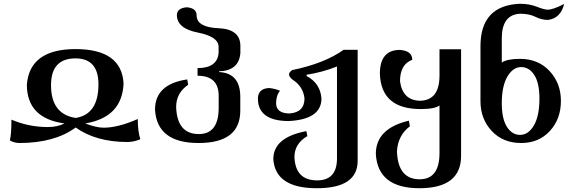

<svg xmlns="http://www.w3.org/2000/svg" viewBox="-20 -747 3040 1016"><path d="M81.5 9.8Q53.7 8.8 32.2 -3.9Q40.5 -37.6 40.5 -113.8Q132.8 -74.7 232.9 -74.7Q283.7 -74.7 321.3 -93.8Q122.1 -120.6 122.1 -299.3Q137.2 -486.8 378.9 -487.3Q624 -487.3 633.8 -305.2Q626.5 -126 431.2 -93.8Q489.3 -71.3 528.3 -71.3Q605 -71.3 709 -117.2Q709 -51.8 722.7 -10.3Q690.4 3.9 654.3 4.4Q487.8 4.4 380.4 -72.3Q269 9.8 81.5 9.8ZM380.4 -123Q501 -141.6 501 -300.8Q501 -438 379.4 -438Q250 -438 250 -296.4Q250 -142.6 380.4 -123Z M1030.8 9.8Q810.5 9.8 800.3 -167Q800.3 -301.8 970.7 -326.7L975.6 -298.3Q912.1 -255.4 912.1 -180.7Q917 -37.6 1032.2 -37.6Q1137.2 -37.6 1137.2 -176.8V-239.7Q1137.2 -346.2 1025.4 -346.2V-386.7Q1130.4 -386.7 1136.7 -467.3V-499Q1136.7 -553.2 1026.9 -574.7Q917 -596.2 916 -666Q916 -704.1 968.3 -708.5Q1020.5 -704.1 1020.5 -666Q1020.5 -602.5 1136.2 -597.7Q1252 -592.8 1252 -503.9V-466.3Q1244.6 -373 1139.2 -369.6V-365.7Q1251.5 -360.4 1251.5 -234.4V-161.6Q1251.5 9.8 1030.8 9.8Z M1656.7 249Q1436.5 249 1426.3 94.7Q1426.3 -20 1601.1 -53.2L1606.4 -26.9Q1538.1 13.2 1538.1 84Q1543 207.5 1658.2 207.5Q1763.2 207.5 1763.2 91.3V-395Q1681.6 -363.3 1602.5 -351.6V-344.7Q1674.8 -306.6 1681.2 -225.6Q1680.2 -114.7 1506.8 -106.4Q1344.7 -107.4 1344.7 -226.1Q1346.2 -278.3 1403.3 -281.2Q1435.1 -278.3 1461.9 -266.6Q1441.9 -244.1 1440.9 -201.7Q1440.9 -147.9 1510.7 -146.5Q1591.3 -151.9 1591.3 -226.6Q1584 -291 1525.9 -327.1Q1509.3 -342.3 1509.3 -353.5Q1509.3 -363.8 1525.9 -376Q1697.8 -411.6 1798.3 -483.4H1872.6V104Q1872.6 249 1656.7 249Z M2199.2 249Q1979 249 1968.8 67.4Q1968.8 -67.4 2143.6 -108.4L2148.9 -78.6Q2085.4 -30.8 2080.6 53.7Q2085.4 201.7 2200.7 201.7Q2305.7 201.7 2305.7 62.5V-189Q2281.2 -169.9 2206.1 -169.9Q1995.6 -169.9 1990.2 -357.9Q1990.7 -482.9 2096.2 -482.9Q2161.6 -478 2161.6 -430.7Q2096.7 -406.7 2096.7 -316.9Q2110.8 -213.9 2206.1 -213.9Q2305.2 -218.3 2305.7 -346.2V-486.3H2419.9V77.6Q2419.9 249 2199.2 249Z M2731.9 -33.2Q2775.9 -33.2 2805.2 -83.3Q2834.5 -133.3 2834.5 -225.6Q2834.5 -307.6 2807.4 -349.9Q2780.3 -392.1 2737.8 -392.1Q2694.8 -392.1 2665 -341.8Q2635.3 -291.5 2635.3 -200.2Q2635.3 -118.7 2662.4 -75.9Q2689.5 -33.2 2731.9 -33.2ZM2737.8 9.8Q2641.6 9.8 2582 -54Q2522.5 -117.7 2522.5 -211.9V-502.9Q2522.5 -717.3 2729.5 -727.1Q2781.2 -727.1 2820.6 -711.4Q2859.9 -695.8 2878.4 -695.8Q2906.7 -695.8 2965.3 -726.1Q2946.8 -649.9 2879.4 -641.6Q2845.7 -641.6 2813.2 -658Q2780.8 -674.3 2732.4 -674.3Q2635.3 -669.9 2635.3 -543.5V-416Q2662.6 -435.5 2731.9 -435.5Q2828.1 -435.5 2888.2 -371.1Q2948.2 -306.6 2948.2 -212.9Q2948.2 -117.7 2889.9 -54Q2831.5 9.8 2737.8 9.8Z"/></svg>

Font: Kelvinch
Style: Bold
Weight: 700
Designer: Paul James Miller
Foundry: High-Logic / Made with FontCreator
Version: Version 3.501;March 28, 2021;FontCreator 13.0.0.2683 64-bit